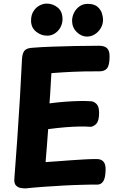

<svg xmlns="http://www.w3.org/2000/svg" viewBox="-20 -1031 663 1066"><path d="M121.3 15Q110.3 15 95.1 12.6Q79.8 10.2 68.9 -1.1Q58 -12.4 59.6 -37.1Q67.8 -143.7 75.7 -256.8Q83.6 -370 90.4 -483.6Q97.3 -597.1 102.3 -705.2Q104.3 -735.4 116 -749.7Q127.7 -764 159.9 -765.8Q207.2 -769.8 268.4 -771.9Q329.7 -774 396.9 -775.5Q464.1 -777 529.2 -777Q559.7 -777 574.1 -763.6Q588.4 -750.1 588.4 -718.9Q588.4 -669.3 574.8 -652.2Q561.2 -635 533.1 -635Q486.7 -635 452.2 -634.5Q417.7 -634 388.3 -632.5Q359 -631 330.2 -629.5Q301.4 -628 265.4 -625Q263.4 -591.4 261.8 -565.8Q260.2 -540.1 259 -515.3Q257.8 -490.6 254.8 -457Q298.8 -463 338.8 -466Q378.8 -469 415.3 -470Q451.8 -471 482.8 -469Q499.8 -469 514.9 -454.8Q530 -440.6 530.2 -406Q530.4 -359.6 514.2 -343.3Q498 -327 482 -327Q457 -329 421.6 -328.5Q386.2 -328 342.8 -324.5Q299.4 -321 247.4 -314Q243.4 -263.9 240.4 -220.4Q237.3 -177 233.1 -131Q268.1 -133 304.4 -136Q340.7 -139 377.3 -141.5Q414 -144 449.6 -146Q485.2 -148 517.7 -148Q541.6 -148 554.7 -133.3Q567.8 -118.6 566.2 -83.7Q564.7 -39.8 552.3 -22.9Q540 -6 520 -6Q500 -6 479.5 -6Q459 -6 439 -5Q392 -4 335.8 -1Q279.7 2 224 6Q168.3 10 121.3 15ZM242.6 -832.9Q207.2 -832.9 179.8 -855.7Q152.4 -878.4 152.4 -916.9Q152.4 -946.8 165.4 -967.8Q178.4 -988.9 198.6 -999.9Q218.8 -1011 239.4 -1011Q273.4 -1011 300.3 -989.2Q327.1 -967.4 327.1 -924.6Q327.1 -900.3 315.5 -879.1Q303.9 -857.9 284.4 -845.4Q265 -832.9 242.6 -832.9ZM463 -827.9Q431.2 -827.9 405.7 -853.4Q380.2 -878.9 380.2 -915.6Q380.2 -937 390.3 -958.7Q400.4 -980.3 420.2 -994.9Q439.9 -1009.6 467 -1009.6Q503.2 -1009.6 521.6 -993.2Q540 -976.8 546.1 -956.3Q552.1 -935.9 552.1 -921.4Q552.1 -896.7 539.6 -875.1Q527.1 -853.6 506.7 -840.7Q486.2 -827.9 463 -827.9Z"/></svg>

Font: Playpen Sans Hebrew
Style: Regular
Weight: 400
Designer: Tom Grace, Laura Meseguer, Veronika Burian, José Scaglione
Foundry: TypeTogether
Version: Version 2.000